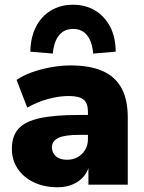

<svg xmlns="http://www.w3.org/2000/svg" viewBox="-20 -779 608 810"><path d="M223 11Q166 11 122.5 -10Q79 -31 54.5 -67.5Q30 -104 30 -151Q30 -205 58 -236Q86 -267 148 -280.5Q210 -294 313 -294H368V-210H313Q284 -210 262.5 -207Q241 -204 227 -197.5Q213 -191 206 -181Q199 -171 199 -158Q199 -135 215.5 -120Q232 -105 263 -105Q288 -105 307.5 -116Q327 -127 339 -146.5Q351 -166 351 -192V-308Q351 -344 332.5 -359Q314 -374 269 -374Q231 -374 185 -362Q139 -350 95 -325L50 -442Q76 -460 114.5 -474Q153 -488 196.5 -495.5Q240 -503 277 -503Q359 -503 412.5 -479.5Q466 -456 492.5 -407.5Q519 -359 519 -283V0H353V-93H359Q354 -61 336 -38Q318 -15 289 -2Q260 11 223 11ZM203 -553 108 -561Q109 -621 131.5 -665.5Q154 -710 194.5 -734.5Q235 -759 288 -759Q341 -759 381.5 -734.5Q422 -710 445 -665.5Q468 -621 468 -561L373 -553Q369 -603 347.5 -630Q326 -657 288 -657Q251 -657 229 -630Q207 -603 203 -553Z"/></svg>

Font: Nunito Sans 12pt Black
Style: Regular
Weight: 900
Designer: Vernon Adams
Foundry: Vernon Adams
Version: Version 3.101;gftools[0.9.27]